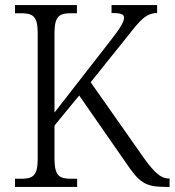

<svg xmlns="http://www.w3.org/2000/svg" viewBox="-20 -734 686 754"><path d="M39 0H283V-32H260C214 -32 194 -42 194 -111V-241L291 -359L473 -97C528 -16 549 0 633 0H646V-33H643C612 -33 586 -56 544 -115L336 -411L478 -588C529 -653 552 -682 597 -683V-714H418V-683C452 -683 467 -679 467 -665C467 -648 455 -627 412 -572L194 -292V-604C194 -672 214 -682 259 -682H282V-714H39V-682H62C107 -682 128 -672 128 -606V-108C128 -42 107 -32 62 -32H39Z"/></svg>

Font: Noto Serif Myanmar SemiCondensed Light
Style: Regular
Weight: 300
Width: 4
Designer: Ben Mitchell and the Monotype Design Team
Foundry: Monotype Imaging Inc.
Version: Version 2.106